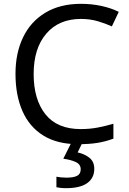

<svg xmlns="http://www.w3.org/2000/svg" viewBox="-20 -744 672 1004"><path d="M403 -645Q288 -645 222 -568Q156 -491 156 -357Q156 -224 217.5 -146.5Q279 -69 402 -69Q449 -69 491 -77Q533 -85 573 -97V-19Q533 -4 490.5 3Q448 10 389 10Q280 10 207 -35Q134 -80 97.5 -163Q61 -246 61 -358Q61 -466 100.5 -548.5Q140 -631 217 -677.5Q294 -724 404 -724Q459 -724 510 -713Q561 -702 601 -682L565 -606Q532 -621 491.5 -633Q451 -645 403 -645ZM473 139Q473 187 436 213.5Q399 240 325 240Q310 240 296.5 238.5Q283 237 275 235V180Q284 182 299 183.5Q314 185 328 185Q364 185 383 175.5Q402 166 402 141Q402 115 375.5 103Q349 91 311 86L354 0H412L386 53Q422 61 447.5 81Q473 101 473 139Z"/></svg>

Font: Noto Sans Hanifi Rohingya
Style: Regular
Weight: 400
Designer: Monotype Design Team and DaltonMaag
Foundry: Google LLC
Version: Version 2.101